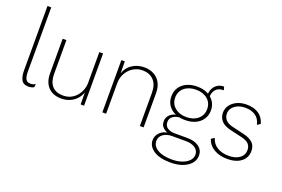

<svg xmlns="http://www.w3.org/2000/svg" viewBox="-118 -1121 2539 1727"><g transform="rotate(20 1151.5 -257.5)"><path d="M119 -730V-113Q119 -69 131.5 -45Q144 -21 175 -21Q192 -21 202 -24Q212 -27 225 -34L221 -3Q212 3 197.5 6.5Q183 10 167 10Q120 10 101.5 -23Q83 -56 83 -112V-730Z M480 10Q431 10 393 -10Q355 -30 333.5 -70Q312 -110 312 -168V-500H348V-176Q348 -101 384 -61Q420 -21 488 -21Q531 -21 563.5 -37.5Q596 -54 618 -81Q640 -108 651.5 -140.5Q663 -173 663 -206V-500H699V0H666L665 -115Q653 -79 627 -50.5Q601 -22 564 -6Q527 10 480 10Z M874 0V-500H907L909 -369L905 -374Q922 -438 973 -474Q1024 -510 1092 -510Q1144 -510 1184 -488.5Q1224 -467 1246.5 -426.5Q1269 -386 1269 -326V0H1233V-316Q1233 -397 1192.5 -438Q1152 -479 1087 -479Q1039 -479 999 -455Q959 -431 934.5 -388.5Q910 -346 910 -290V0Z M1824 -592 1833 -560Q1832 -560 1831 -560Q1830 -560 1829 -560Q1782 -560 1757 -532Q1732 -504 1732 -457L1709 -468Q1709 -506 1723.5 -533.5Q1738 -561 1763 -576.5Q1788 -592 1820 -592Q1822 -592 1822.5 -592Q1823 -592 1824 -592ZM1671 -45Q1742 -45 1783 -14Q1824 17 1824 68Q1824 112 1795.5 145Q1767 178 1717.5 196.5Q1668 215 1604 215Q1499 215 1441.5 177Q1384 139 1384 80Q1384 38 1414.5 6.5Q1445 -25 1499 -31L1497 -25Q1467 -33 1443.5 -54.5Q1420 -76 1420 -114Q1420 -154 1449.5 -180.5Q1479 -207 1527 -209L1576 -195H1553Q1510 -194 1481.5 -174.5Q1453 -155 1453 -119Q1453 -82 1480.5 -63.5Q1508 -45 1548 -45ZM1605 185Q1660 185 1702 170Q1744 155 1767.5 129.5Q1791 104 1791 72Q1791 33 1758 9.5Q1725 -14 1664 -14H1535Q1484 -14 1451 10.5Q1418 35 1418 75Q1418 124 1468 154.5Q1518 185 1605 185ZM1598 -510Q1654 -510 1696 -490Q1738 -470 1762 -434Q1786 -398 1786 -349Q1786 -302 1762 -265.5Q1738 -229 1695.5 -209Q1653 -189 1598 -189Q1511 -189 1459.5 -233Q1408 -277 1408 -349Q1408 -398 1432 -434Q1456 -470 1498.5 -490Q1541 -510 1598 -510ZM1598 -480Q1530 -480 1487 -444.5Q1444 -409 1444 -349Q1444 -291 1487 -254.5Q1530 -218 1598 -218Q1665 -218 1707.5 -254.5Q1750 -291 1750 -349Q1750 -409 1707.5 -444.5Q1665 -480 1598 -480Z M2071 10Q1999 10 1945.5 -20.5Q1892 -51 1872 -110L1903 -130Q1918 -77 1963.5 -49Q2009 -21 2074 -21Q2140 -21 2178.5 -50Q2217 -79 2217 -127Q2217 -161 2197 -184Q2177 -207 2125 -219L2017 -244Q1951 -259 1922.5 -291.5Q1894 -324 1894 -370Q1894 -409 1916.5 -440.5Q1939 -472 1979 -491Q2019 -510 2071 -510Q2141 -510 2186.5 -480Q2232 -450 2249 -389L2219 -370Q2206 -427 2166.5 -453Q2127 -479 2071 -479Q2029 -479 1997.5 -465Q1966 -451 1948 -427.5Q1930 -404 1930 -373Q1930 -341 1950.5 -315.5Q1971 -290 2022 -278L2133 -252Q2193 -238 2223 -209.5Q2253 -181 2253 -131Q2253 -66 2203.5 -28Q2154 10 2071 10Z"/></g></svg>

Font: Kantumruy Pro ExtraLight
Style: Regular
Weight: 250
Version: Version 1.002